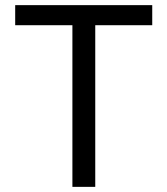

<svg xmlns="http://www.w3.org/2000/svg" viewBox="-20 -727 651 747"><path d="M39.1 -707V-628.9H261.7V0H350.6V-628.9H572.3V-707Z"/></svg>

Font: Pretendard Variable
Style: Regular
Weight: 400
Designer: Base glyphs from Inter by Rasmus Andersson; Hangeul glyphs from Noto Sans CJK(Source Han Sans) by Jang Soo-young and Kan
Foundry: Kil Hyung-jin
Version: Version 1.309;Glyphs 3.2 (3225)